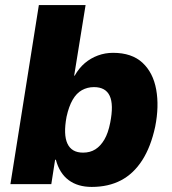

<svg xmlns="http://www.w3.org/2000/svg" viewBox="-20 -725 676 756"><path d="M341 11Q286 11 250 -16Q214 -43 200 -96H197L182 0H21L133 -705H317L272 -427H274Q291 -457 314 -476.5Q337 -496 365.5 -506.5Q394 -517 425 -517Q499 -517 541 -478Q583 -439 595 -372.5Q607 -306 591 -226Q574 -147 540 -94Q506 -41 456.5 -15Q407 11 341 11ZM307 -124Q335 -124 355.5 -137Q376 -150 391 -175.5Q406 -201 414 -242Q428 -313 412 -347.5Q396 -382 350 -382Q324 -382 302.5 -370Q281 -358 266 -332Q251 -306 242 -265Q229 -195 245.5 -159.5Q262 -124 307 -124Z"/></svg>

Font: Nunito Sans 7pt SemiCondensed Black
Style: Italic
Weight: 900
Width: 4
Italic angle: -9°
Designer: Vernon Adams
Foundry: Vernon Adams
Version: Version 3.101;gftools[0.9.27]